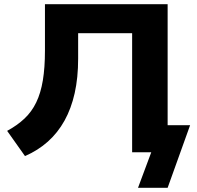

<svg xmlns="http://www.w3.org/2000/svg" viewBox="-20 -725 937 914"><path d="M637 169 700 0H609V-567H352V-446Q352 -355 335.5 -281.5Q319 -208 287 -150.5Q255 -93 208 -51Q161 -9 99 18L14 -102Q62 -128 96.5 -160.5Q131 -193 152.5 -237.5Q174 -282 184 -342.5Q194 -403 194 -484V-705H778V-129H885L778 169Z"/></svg>

Font: Nunito Sans 10pt SemiExpanded ExtraBold
Style: Regular
Weight: 800
Width: 6
Designer: Vernon Adams
Foundry: Vernon Adams
Version: Version 3.101;gftools[0.9.27]